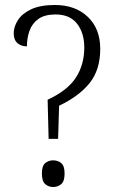

<svg xmlns="http://www.w3.org/2000/svg" viewBox="-20 -744 464 770"><path d="M171 -344Q251 -381 284.5 -433Q318 -485 318 -553Q318 -612 289 -649Q260 -686 203 -686Q159 -686 134 -668Q109 -650 98.5 -621Q88 -592 88 -558Q65 -558 50 -571Q35 -584 35 -611Q35 -637 52 -663.5Q69 -690 105.5 -707Q142 -724 200 -724Q282 -724 332 -676.5Q382 -629 382 -548Q382 -464 339.5 -411Q297 -358 217 -320L213 -187H175ZM193 6Q175 6 161.5 -5.5Q148 -17 148 -48Q148 -79 161.5 -90Q175 -101 193 -101Q212 -101 225.5 -90Q239 -79 239 -48Q239 -17 225.5 -5.5Q212 6 193 6Z"/></svg>

Font: Noto Serif SemiCondensed Light
Style: Regular
Weight: 300
Width: 4
Designer: Monotype Design Team
Foundry: Monotype Imaging Inc.
Version: Version 2.013